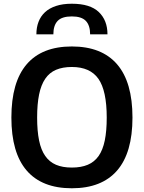

<svg xmlns="http://www.w3.org/2000/svg" viewBox="-20 -999 771 1029"><path d="M365 10Q205 10 123 -85Q41 -180 41 -369Q41 -559 123 -654.5Q205 -750 365 -750Q525 -750 607.5 -654.5Q690 -559 690 -369Q690 -180 607.5 -85Q525 10 365 10ZM365 -101Q415 -101 450.5 -116Q486 -131 508.5 -163Q531 -195 541.5 -246Q552 -297 552 -369Q552 -513 507.5 -576.5Q463 -640 365 -640Q316 -640 280.5 -625Q245 -610 222.5 -577Q200 -544 189.5 -492.5Q179 -441 179 -369Q179 -297 189.5 -246Q200 -195 222.5 -163Q245 -131 280 -116Q315 -101 365 -101ZM463 -815Q463 -863 440 -887Q417 -911 365 -911Q312 -911 289 -887Q266 -863 266 -815H175Q175 -852 186.5 -882Q198 -912 221 -933.5Q244 -955 280 -967Q316 -979 365 -979Q463 -979 509.5 -934.5Q556 -890 556 -815Z"/></svg>

Font: Encode Sans Narrow
Style: SemiBold
Weight: 600
Designer: Pablo Impallari, Andres Torresi
Foundry: Pablo Impallari, Andres Torresi
Version: Version 1.000; ttfautohint (v1.00) -l 8 -r 50 -G 200 -x 14 -